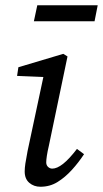

<svg xmlns="http://www.w3.org/2000/svg" viewBox="-20 -698 392 731"><path d="M74 -45Q74 -58 76.5 -75Q79 -92 85 -123L149 -423L166 -404L45 -409L50 -442L221 -493L237 -483L166 -143Q161 -122 158.5 -105.5Q156 -89 156 -80Q156 -69 163 -62.5Q170 -56 179 -56Q197 -56 220 -74Q243 -92 273 -131L300 -111Q279 -79 253.5 -51Q228 -23 199 -5Q170 13 134 13Q109 13 91.5 -2Q74 -17 74 -45ZM109 -617 122 -678H352L340 -617Z"/></svg>

Font: Source Serif 4 18pt
Style: Italic
Weight: 400
Italic angle: -12°
Designer: Frank Grießhammer
Foundry: Adobe Systems Incorporated
Version: Version 4.004;hotconv 1.0.116;makeotfexe 2.5.65601